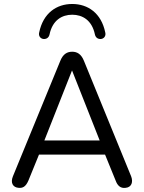

<svg xmlns="http://www.w3.org/2000/svg" viewBox="-20 -937 724 965"><path d="M73 7C93 9 109 3 123 -30L176 -160H508L561 -30C570 -5 585 11 612 7C642 4 650 -23 639 -51L402 -631C388 -666 367 -677 343 -677C318 -677 297 -666 283 -631L45 -51C31 -17 46 5 73 7ZM342 -583 481 -231H203ZM199 -741C216 -740 226 -750 229 -764C244 -836 292 -863 343 -863C394 -863 442 -836 457 -764C460 -750 470 -740 487 -741C501 -742 514 -755 509 -774C489 -871 422 -917 343 -917C264 -917 197 -871 177 -774C172 -755 185 -742 199 -741Z"/></svg>

Font: SN Pro Book
Style: Regular
Weight: 350
Designer: Tobias Whetton
Foundry: Supernotes
Version: Version 1.003;Glyphs 3.3 (3324)